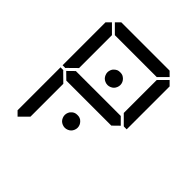

<svg xmlns="http://www.w3.org/2000/svg" viewBox="-246 -1177 1309 1309"><g transform="rotate(45 408.0 -522.5)"><path d="M354 -717Q358 -728 367 -736Q376 -745 387 -750Q396 -754 411 -754Q426 -754 435 -750Q446 -745 455 -736Q463 -728 468 -717Q473 -705 473 -693Q473 -681 468 -669Q463 -657 455 -649Q447 -641 435 -636Q423 -631 411 -631Q399 -631 387 -636Q375 -641 367 -649Q359 -657 354 -669Q349 -681 349 -693Q349 -705 354 -717ZM354 -305Q358 -316 367 -324Q376 -334 387 -338Q396 -342 411 -342Q426 -342 435 -338Q446 -334 455 -324Q463 -316 468 -305Q473 -293 473 -281Q473 -269 468 -257Q463 -245 455 -237Q447 -229 435 -224Q423 -219 411 -219Q399 -219 387 -224Q375 -229 367 -237Q359 -245 354 -257Q349 -269 349 -281Q349 -293 354 -305ZM686 -955 717 -924V-510H690L685 -514L624 -575V-893ZM130 -45 99 -76V-490H126L130 -485L192 -424V-107ZM671 -499 624 -453V-454H192V-453L144 -500L192 -547V-546H624ZM130 -515 126 -510H99V-924L130 -955L192 -893V-576ZM144 -969 175 -1000H641L672 -969L610 -907H206Z"/></g></svg>

Font: seg115
Style: Regular
Weight: 400
Designer: Keshikan(Twitter:@keshinomi_88pro)
Version: seg115 Version 0.46